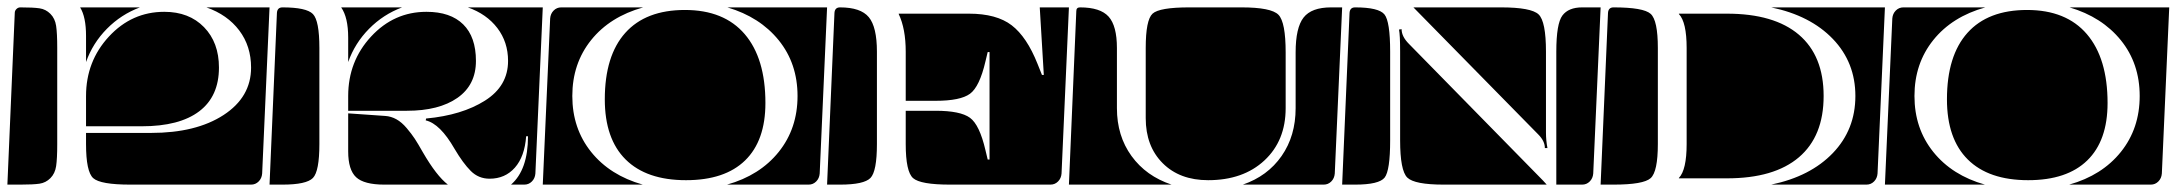

<svg xmlns="http://www.w3.org/2000/svg" viewBox="-20 -510 5895 520"><path d="M0 -10 20 -475Q20 -481 24.5 -485.5Q29 -490 35 -490Q70 -490 87 -487.5Q104 -485 116.5 -472.5Q129 -460 132 -440Q135 -420 135 -380V-120Q135 -80 132 -60Q129 -40 116.5 -27.5Q104 -15 87 -12.5Q70 -10 35 -10ZM213 -168V-250Q213 -344 275 -411Q337 -478 425 -478Q492 -478 532.5 -436.5Q573 -395 573 -327Q573 -249 519.5 -208.5Q466 -168 364 -168ZM213 -120V-150H389Q511 -150 585.5 -198.5Q660 -247 660 -327Q660 -385 628 -427.5Q596 -470 539 -490H710L690 -40Q689 -27 680.5 -18.5Q672 -10 660 -10H333Q252 -10 232.5 -27.5Q213 -45 213 -120ZM197 -490H359Q308 -471 269.5 -432Q231 -393 213 -342V-413Q213 -464 197 -490Z M710 -10 730 -475Q731 -490 745 -490Q810 -490 827.5 -472Q845 -454 845 -380V-120Q845 -46 827.5 -28Q810 -10 745 -10ZM904 -490H1069Q1018 -471 979.5 -432Q941 -393 923 -342V-408Q923 -463 904 -490ZM1133 -184 1134 -189Q1231 -198 1293.5 -237.5Q1356 -277 1356 -345Q1356 -396 1327 -434Q1298 -472 1247 -490H1450L1430 -40Q1429 -27 1420.5 -18.5Q1412 -10 1400 -10H1364Q1410 -50 1410 -141H1405Q1401 -86 1374.5 -56Q1348 -26 1306 -26Q1276 -26 1255 -47Q1234 -68 1211 -107Q1172 -175 1133 -184ZM923 -100V-203L1023 -196Q1039 -195 1053.5 -187Q1068 -179 1081.5 -163Q1095 -147 1103.5 -134Q1112 -121 1125 -98Q1162 -34 1193 -10H1021Q966 -10 944.5 -30Q923 -50 923 -100ZM923 -210V-250Q923 -344 985 -411Q1047 -478 1135 -478Q1200 -478 1234.5 -444Q1269 -410 1269 -345Q1269 -280 1219 -245Q1169 -210 1082 -210Z M1450 -10 1470 -460Q1471 -473 1479.5 -481.5Q1488 -490 1500 -490H1722Q1632 -465 1581 -401.5Q1530 -338 1530 -250Q1530 -162 1581 -98.5Q1632 -35 1721 -10ZM1949 -10Q2038 -35 2089 -98.5Q2140 -162 2140 -250Q2140 -338 2089 -401Q2038 -464 1950 -490H2220L2200 -40Q2199 -27 2190.5 -18.5Q2182 -10 2170 -10ZM1618 -241Q1618 -359 1673.5 -421Q1729 -483 1835 -483Q1941 -483 1997 -417.5Q2053 -352 2053 -231Q2053 -129 1998 -75.5Q1943 -22 1838 -22Q1731 -22 1674.5 -78Q1618 -134 1618 -241Z M2414 -472V-473H2604Q2679 -473 2720 -441.5Q2761 -410 2790 -337L2802 -307H2807L2796 -490H2875L2855 -40Q2854 -27 2845.5 -18.5Q2837 -10 2825 -10H2553Q2473 -10 2453 -27.5Q2433 -45 2433 -120V-210H2514Q2581 -210 2607 -191Q2633 -172 2649 -103L2655 -78H2660V-369H2655L2649 -344Q2633 -275 2607 -256Q2581 -237 2514 -237H2433V-370Q2433 -432 2414 -472ZM2220 -10 2240 -475Q2241 -490 2255 -490Q2311 -490 2333 -463.5Q2355 -437 2355 -370V-120Q2355 -46 2337.5 -28Q2320 -10 2255 -10Z M3083 -190V-380Q3083 -456 3101.5 -473Q3120 -490 3201 -490H3342Q3423 -490 3442.5 -470Q3462 -450 3462 -368V-217Q3462 -129 3404.5 -75.5Q3347 -22 3252 -22Q3175 -22 3129 -68Q3083 -114 3083 -190ZM3346 -10Q3413 -33 3451 -87.5Q3489 -142 3489 -217V-368Q3489 -435 3510.5 -462.5Q3532 -490 3585 -490H3615L3595 -40Q3594 -27 3585.5 -18.5Q3577 -10 3565 -10ZM2875 -10 2895 -480Q2895 -490 2905 -490Q2960 -490 2982.5 -465Q3005 -440 3005 -380V-217Q3005 -142 3044.5 -87.5Q3084 -33 3153 -10Z M4195 -10V-370Q4195 -446 4211.5 -468Q4228 -490 4265 -490H4315L4295 -40Q4294 -27 4285.5 -18.5Q4277 -10 4265 -10ZM3769 -430 3776 -431Q3776 -411 3796 -391L4159 -21Q4164 -16 4169 -10H3890Q3811 -10 3791.5 -29Q3772 -48 3772 -130V-370Q3772 -415 3769 -430ZM3808 -490H4045Q4127 -490 4147 -471Q4167 -452 4167 -370V-151Q4167 -130 4171 -109H4164Q4164 -128 4146 -146ZM3615 -10 3635 -475Q3636 -490 3650 -490Q3714 -490 3729.5 -471Q3745 -452 3745 -370V-130Q3745 -48 3730 -29Q3715 -10 3650 -10Z M4315 -10 4335 -475Q4336 -490 4350 -490Q4431 -490 4450.5 -472.5Q4470 -455 4470 -380V-120Q4470 -45 4450.5 -27.5Q4431 -10 4350 -10ZM4777 -10Q4883 -32 4944 -95.5Q5005 -159 5005 -250Q5005 -341 4944 -404.5Q4883 -468 4777 -490H5085L5065 -40Q5064 -27 5055.5 -18.5Q5047 -10 5035 -10ZM4527 -27V-28Q4548 -50 4548 -120V-380Q4548 -450 4527 -472V-473H4657Q4785 -473 4852 -416Q4919 -359 4919 -250Q4919 -141 4852 -84Q4785 -27 4657 -27Z M5085 -10 5105 -460Q5106 -473 5114.5 -481.5Q5123 -490 5135 -490H5357Q5267 -465 5216 -401.5Q5165 -338 5165 -250Q5165 -162 5216 -98.5Q5267 -35 5356 -10ZM5584 -10Q5673 -35 5724 -98.5Q5775 -162 5775 -250Q5775 -338 5724 -401Q5673 -464 5585 -490H5855L5835 -40Q5834 -27 5825.5 -18.5Q5817 -10 5805 -10ZM5253 -241Q5253 -359 5308.5 -421Q5364 -483 5470 -483Q5576 -483 5632 -417.5Q5688 -352 5688 -231Q5688 -129 5633 -75.5Q5578 -22 5473 -22Q5366 -22 5309.5 -78Q5253 -134 5253 -241Z"/></svg>

Font: PrimecolorCV1
Style: Medium
Weight: 500
Designer: gluk
Foundry: gluk
Version: Version 0.672